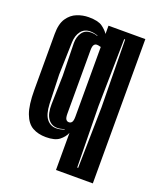

<svg xmlns="http://www.w3.org/2000/svg" viewBox="-119 -574 629 764"><g transform="rotate(20 195.5 -192.0)"><path d="M210 116V-41Q202 -22 183.5 -7.5Q165 7 127 7Q94 7 70 -6.5Q46 -20 33 -55Q20 -90 20 -154V-391Q20 -434 36 -457.5Q52 -481 76 -490.5Q100 -500 125 -500Q165 -500 183 -487Q201 -474 210 -460V-495H366V116ZM286 78H290L295 -180L291 -466H287L282 -180ZM187 -47V-49Q171 -43 157 -43Q132 -43 117.5 -63.5Q103 -84 104 -125L107 -245L104 -383Q104 -410 117 -428Q130 -446 155 -446Q161 -446 168 -445Q175 -444 182 -441V-443Q166 -449 151 -449Q125 -449 111 -430.5Q97 -412 96 -383L92 -245L96 -122Q98 -79 113.5 -59.5Q129 -40 154 -40Q170 -40 187 -47ZM193 -80Q201 -80 205.5 -86.5Q210 -93 210 -110V-405L205 -406Q202 -407 199 -407.5Q196 -408 193 -408Q185 -408 180.5 -401.5Q176 -395 176 -378V-110Q176 -93 180.5 -86.5Q185 -80 193 -80Z"/></g></svg>

Font: Alumni Sans Inline One
Style: Regular
Weight: 400
Designer: Robert E. Leuschke
Foundry: Robert E. Leuschke
Version: Version 1.100; ttfautohint (v1.8.3)